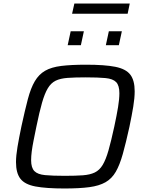

<svg xmlns="http://www.w3.org/2000/svg" viewBox="-20 -1064 826 1092"><path d="M347 8Q242 8 181.5 -3.5Q121 -15 96 -47.5Q71 -80 71 -142Q71 -178 79.5 -228.5Q88 -279 102 -346Q122 -438 138.5 -500.5Q155 -563 178 -602Q201 -641 236.5 -661.5Q272 -682 328.5 -689Q385 -696 470 -696Q576 -696 636 -684Q696 -672 721 -639.5Q746 -607 746 -545Q746 -507 738 -458Q730 -409 716 -342Q696 -251 678.5 -188.5Q661 -126 638.5 -87Q616 -48 580 -27.5Q544 -7 488 0.5Q432 8 347 8ZM349 -64Q410 -64 451 -67Q492 -70 519 -83Q546 -96 564 -126Q582 -156 597 -208.5Q612 -261 630 -344Q644 -409 651.5 -455Q659 -501 659 -534Q659 -578 640.5 -597Q622 -616 580 -620Q538 -624 468 -624Q406 -624 364.5 -621Q323 -618 296.5 -605Q270 -592 252 -562Q234 -532 219 -479.5Q204 -427 187 -344Q178 -300 171 -265Q164 -230 160.5 -202.5Q157 -175 157 -153Q157 -110 175.5 -91Q194 -72 236.5 -68Q279 -64 349 -64ZM582 -807 599 -886H673L656 -807ZM365 -807 382 -886H457L440 -807ZM390 -986 403 -1044H718L706 -986Z"/></svg>

Font: Saira SemiExpanded
Style: Italic
Weight: 400
Width: 6
Italic angle: -12°
Designer: Hector Gatti with collaboration of the Omnibus-Type team
Foundry: Omnibus-Type
Version: Version 1.101